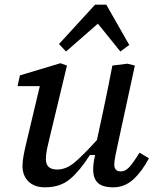

<svg xmlns="http://www.w3.org/2000/svg" viewBox="-20 -788 662 820"><path d="M172 12Q127 12 101.5 -13Q76 -38 76 -80Q76 -98 81 -125Q86 -152 92 -176L150 -420H55L65 -466L238 -518L266 -508L192 -200Q186 -176 181 -152.5Q176 -129 176 -108Q176 -64 224 -64Q263 -64 299.5 -95Q336 -126 394 -190L419 -306Q430 -356 440 -407Q450 -458 460 -508L524 -516L556 -508L484 -176Q478 -149 473 -124Q468 -99 468 -84Q468 -72 474.5 -64Q481 -56 496 -56Q514 -56 530 -72Q546 -88 576 -136L616 -112Q586 -55 549 -21.5Q512 12 464 12Q418 12 398 -7Q378 -26 378 -64Q378 -81 380.5 -97Q383 -113 386 -126H364Q322 -60 280 -24Q238 12 172 12ZM494 -568 398 -687 262 -568 232 -600 386 -768H434L532 -596Z"/></svg>

Font: Source Serif 4 Caption
Style: Italic
Weight: 400
Italic angle: -12°
Designer: Frank Grießhammer
Foundry: Adobe Systems Incorporated
Version: Version 4.004;hotconv 1.0.117;makeotfexe 2.5.65602